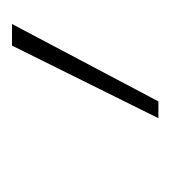

<svg xmlns="http://www.w3.org/2000/svg" viewBox="-2 -720 284 320"><g transform="rotate(-90 140.0 -560.0)"><path d="M224 -682H260L131 -438H103Z"/></g></svg>

Font: FiraGO UltraLight
Style: Italic
Weight: 200
Italic angle: -8°
Designer: bBox Type GmbH
Foundry: bBox Type GmbH
Version: Version 1.001